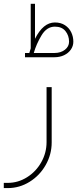

<svg xmlns="http://www.w3.org/2000/svg" viewBox="-20 -725 400 993"><path d="M19.8 247.8Q80.9 247.8 133.3 215.2Q185.7 182.6 216.5 128.1Q247.3 73.7 247.3 11.7V-274.3H220.8V10.3Q220.8 65.2 193.6 113.8Q166.4 162.3 120.1 191.5Q73.7 220.8 19.8 220.8H-0.4V247.8ZM263.9 -587.2Q299.9 -587.2 318.6 -564.1Q337.2 -540.9 337.2 -509.4Q337.2 -484.3 315.6 -467.6Q294.1 -451 262.1 -451H154.7Q167.7 -496.9 194.7 -542Q221.7 -587.2 263.9 -587.2ZM138.9 -474.8Q135.8 -464.9 132.6 -454.1Q132.2 -452.8 131.7 -451H109.3V-429H262.1Q289.1 -429 311.4 -439.5Q333.6 -450.1 346.4 -468.5Q359.3 -487 359.3 -509.4Q359.3 -535.1 348.5 -557.8Q337.7 -580.5 316.1 -594.6Q294.5 -608.8 263.9 -608.8Q203.2 -608.8 161 -524.3V-705.5H138.9Z"/></svg>

Font: Arad-VF Thin Dots1
Style: Regular
Weight: 100
Designer: Mohammad Darvishi
Version: Version 1.000;August 30, 2024;FontCreator 15.0.0.2992 64-bit